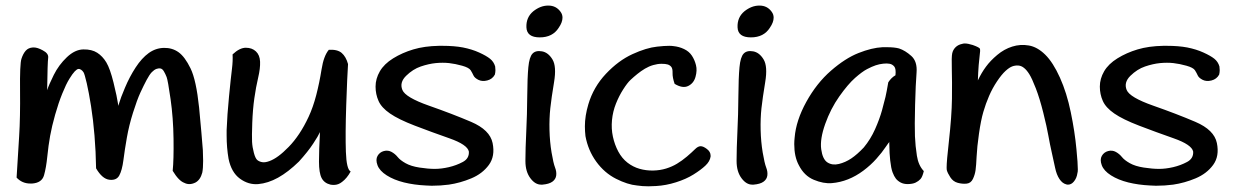

<svg xmlns="http://www.w3.org/2000/svg" viewBox="-20 -653 4363 678"><path d="M96.2 -485.4H99.6Q112.3 -485.4 130.4 -475.6Q152.3 -464.4 150.1 -448.7Q147.9 -433.1 146.5 -334.5Q152.3 -353 169.9 -388.4Q187.5 -423.8 216.1 -450.9Q244.6 -478 274.4 -478.5Q304.2 -479 323.2 -466.8Q342.3 -454.6 355.5 -432.6Q368.7 -410.6 380.9 -361.3Q393.1 -312 397.9 -280.3Q396.5 -273.4 400.9 -289.3Q405.3 -305.2 421.4 -343.5Q437.5 -381.8 459 -414.8Q480.5 -447.8 505.1 -465.6Q529.8 -483.4 559.1 -483.9Q588.4 -484.4 610.6 -468.5Q632.8 -452.6 652.8 -411.6Q672.9 -370.6 683.1 -272.9Q692.4 -175.3 696.3 -123Q697.3 -101.6 697.3 -85Q697.3 -58.6 694.3 -43.5Q687.5 -17.6 669.9 -8.3Q658.7 -2.9 648.9 -2.9Q639.2 -2.9 630.9 -7.3Q611.3 -14.2 589.8 -49.8Q593.8 -88.4 592.8 -162.6Q591.8 -236.8 582.3 -303.2Q572.8 -369.6 568.4 -380.9Q564 -392.1 558.8 -400.9Q553.7 -409.7 547.1 -411.1Q540.5 -412.6 532.5 -409.7Q524.4 -406.7 516.1 -398.2Q507.8 -389.6 497.8 -370.8Q487.8 -352.1 475.8 -326.2Q463.9 -300.3 449.7 -255.1Q435.5 -210 428 -167Q420.4 -124 415.8 -87.6Q411.1 -51.3 401.1 -33.2Q391.1 -15.1 366 -18.3Q340.8 -21.5 319.3 -58.6Q318.4 -118.2 313.7 -174.3Q309.1 -230.5 301.5 -278.3Q293.9 -326.2 286.4 -358.9Q278.8 -391.6 275.1 -397.5Q271.5 -403.3 266.4 -406.7Q261.2 -410.2 256.3 -409.4Q251.5 -408.7 243.9 -400.9Q236.3 -393.1 224.9 -374.5Q213.4 -356 200 -322.8Q186.5 -289.6 174.8 -248.3Q163.1 -207 157 -173.1Q150.9 -139.2 147 -100.1Q143.1 -61 135.5 -34.2Q127.9 -7.3 93.3 -4.9Q89.8 -4.9 86.9 -4.9Q58.1 -4.9 38.6 -25.9Q43.5 -105.5 47.6 -171.9Q51.8 -238.3 50.8 -332.8Q49.8 -427.2 55.7 -445.3Q61.5 -463.4 70.8 -473.9Q80.1 -484.4 96.2 -485.4Z M848.1 -484.4Q870.1 -484.4 883.8 -471.4Q897.5 -458.5 898.4 -435.1Q899.4 -411.6 891.6 -378.7Q883.8 -345.7 878.2 -306.4Q872.6 -267.1 870.8 -219.2Q869.1 -171.4 870.1 -152.3Q871.1 -133.3 876.5 -113.3Q881.8 -93.3 888.9 -87.6Q896 -82 906.2 -80.3Q916.5 -78.6 931.6 -84.2Q946.8 -89.8 963.4 -102.1Q980 -114.3 999.5 -134.3Q1019 -154.3 1036.6 -180.7Q1054.2 -207 1069.8 -240.5Q1085.4 -273.9 1096.7 -317.1Q1107.9 -360.4 1115.5 -408Q1123 -455.6 1141.1 -477.1Q1171.4 -479 1186.5 -466.1Q1201.7 -453.1 1209 -426.8Q1206.1 -383.8 1202.6 -281.5Q1199.2 -179.2 1201.4 -116.9Q1203.6 -54.7 1218.3 -47.4Q1205.1 -23.4 1188 -10.7Q1174.8 0 1159.2 0Q1152.3 0 1147 -1Q1125 -6.3 1115.7 -24.4Q1106.4 -42.5 1106.4 -82.3Q1106.4 -122.1 1109.9 -186.5Q1104 -173.3 1085.9 -145.8Q1067.9 -118.2 1035.6 -82.5Q997.6 -45.4 961.9 -25.6Q926.3 -5.9 891.8 -2.9Q857.4 0 827.1 -22.2Q796.9 -44.4 787.1 -92.3Q780.3 -131.3 780.3 -174.3Q780.3 -184.6 780.3 -193.4Q782.2 -246.1 788.8 -313.2Q795.4 -380.4 799.1 -409.7Q802.7 -439 801.3 -460.9Q826.2 -484.4 848.1 -484.4Z M1728.5 -418.5Q1729.5 -411.6 1729.5 -405.3Q1729.5 -397.9 1727.5 -389.6Q1718.8 -373.5 1700.7 -368.9Q1682.6 -364.3 1669.2 -371.1Q1655.8 -377.9 1651.9 -386.7Q1647.9 -395.5 1642.1 -404.8Q1636.2 -414.1 1612.1 -420.9Q1587.9 -427.7 1565.9 -430.2Q1543.9 -432.6 1518.8 -430.2Q1493.7 -427.7 1465.8 -418.2Q1438 -408.7 1414.1 -385.3Q1390.1 -361.8 1400.9 -335.4Q1411.6 -309.1 1494.4 -280Q1577.1 -251 1643.6 -222.7Q1710 -194.3 1719.5 -147.9Q1729 -101.6 1706.3 -70.6Q1683.6 -39.6 1644.3 -23.2Q1605 -6.8 1564.9 -1Q1535.6 2.9 1504.4 2.9Q1493.2 2.9 1483.9 2Q1441.9 0 1406.5 -8.8Q1371.1 -17.6 1345.7 -33.7Q1320.3 -49.8 1313 -69.6Q1305.7 -89.4 1313.2 -102.5Q1320.8 -115.7 1335.4 -119.6Q1350.1 -123.5 1362.8 -116.5Q1375.5 -109.4 1384.3 -98.4Q1393.1 -87.4 1412.1 -76.7Q1431.2 -65.9 1461.4 -61.3Q1491.7 -56.6 1515.1 -56.6Q1538.6 -56.6 1564.9 -62.7Q1591.3 -68.8 1614.3 -81.1Q1637.2 -93.3 1635.7 -117.7Q1630.9 -142.1 1566.9 -164.6Q1502.9 -187 1445.1 -209.2Q1387.2 -231.4 1357.2 -252.2Q1327.1 -272.9 1316.7 -296.6Q1306.2 -320.3 1306.2 -347.2Q1306.2 -375 1321.3 -401.1Q1336.4 -427.2 1368.4 -447Q1400.4 -466.8 1439.5 -478.5Q1478.5 -490.2 1529.8 -491.2H1543Q1584 -491.2 1614.7 -485.4Q1647 -479 1672.1 -467.5Q1697.3 -456.1 1710.4 -445.6Q1723.6 -435.1 1728.5 -418.5Z M1895.5 -1H1890.6Q1870.1 -1 1853.5 -22.9Q1835.4 -46.4 1835.4 -84Q1835.4 -86.9 1835.4 -88.9Q1835.4 -126 1838.4 -189Q1841.3 -247.6 1841.8 -313.5Q1842.3 -379.4 1845.7 -415.5Q1849.1 -451.7 1860.4 -463.6Q1871.6 -475.6 1893.8 -471.7Q1916 -467.8 1930.9 -443.1Q1945.8 -418.5 1936.5 -362.8Q1927.2 -307.1 1923.3 -271Q1919.4 -234.9 1920.4 -193.6Q1921.4 -152.3 1927.7 -114.5Q1934.1 -76.7 1939.9 -61.8Q1945.8 -46.9 1944.1 -33.4Q1942.4 -20 1930.7 -11.5Q1918.9 -2.9 1895.5 -1ZM1863.3 -613.3Q1888.7 -633.3 1915.5 -633.3H1916.5Q1943.8 -633.3 1959.5 -611.3Q1966.3 -602.1 1966.3 -590.8Q1966.3 -574.2 1953.1 -555.2Q1931.6 -521 1886 -521Q1840.3 -521 1838.9 -556.4Q1837.4 -591.8 1863.3 -613.3Z M2362.3 -356.9Q2354.5 -379.4 2355 -395Q2355.5 -410.6 2350.6 -416.7Q2345.7 -422.9 2337.9 -425.3Q2330.1 -427.7 2316.2 -427.7Q2302.2 -427.7 2286.9 -423.3Q2271.5 -418.9 2257.3 -410.4Q2243.2 -401.9 2230.7 -391.8Q2218.3 -381.8 2206.8 -371.1Q2195.3 -360.4 2180.7 -337.4Q2166 -314.5 2155 -286.9Q2144 -259.3 2141.1 -229Q2138.2 -198.7 2144.3 -170.4Q2150.4 -142.1 2163.3 -117.9Q2176.3 -93.8 2195.8 -78.6Q2215.3 -63.5 2238.5 -56.9Q2261.7 -50.3 2286.4 -50.8Q2311 -51.3 2332.3 -57.9Q2353.5 -64.5 2370.8 -75Q2388.2 -85.4 2405.8 -100.3Q2423.3 -115.2 2434.1 -126Q2444.8 -136.7 2454.1 -136.7Q2463.4 -136.7 2476.1 -127Q2489.3 -117.2 2489.3 -103.5V-100.1Q2486.8 -83 2470.9 -68.1Q2455.1 -53.2 2429 -36.9Q2402.8 -20.5 2367.2 -9.3Q2331.5 2 2296.9 3.9Q2282.2 4.9 2270 4.9Q2248.5 4.9 2229.5 2Q2196.3 -1 2155.3 -21.7Q2114.3 -42.5 2085.4 -82.3Q2056.6 -122.1 2047.4 -172.4Q2045.4 -189.5 2045.4 -207Q2045.4 -243.7 2057.6 -284.7Q2075.7 -345.7 2119.6 -392.3Q2163.6 -439 2213.1 -461.7Q2262.7 -484.4 2300.3 -488.3Q2325.7 -491.2 2343.3 -491.2Q2351.6 -491.2 2357.9 -490.2Q2377.9 -488.3 2395.8 -479.7Q2413.6 -471.2 2423.3 -456.3Q2433.1 -441.4 2437.7 -422.9Q2442.4 -404.3 2436 -381.6Q2429.7 -358.9 2410.2 -349.4Q2390.6 -339.8 2362.3 -356.9Z M2641.1 -1H2636.2Q2615.7 -1 2599.1 -22.9Q2581.1 -46.4 2581.1 -84Q2581.1 -86.9 2581.1 -88.9Q2581.1 -126 2584 -189Q2586.9 -247.6 2587.4 -313.5Q2587.9 -379.4 2591.3 -415.5Q2594.7 -451.7 2606 -463.6Q2617.2 -475.6 2639.4 -471.7Q2661.6 -467.8 2676.5 -443.1Q2691.4 -418.5 2682.1 -362.8Q2672.9 -307.1 2668.9 -271Q2665 -234.9 2666 -193.6Q2667 -152.3 2673.3 -114.5Q2679.7 -76.7 2685.5 -61.8Q2691.4 -46.9 2689.7 -33.4Q2688 -20 2676.3 -11.5Q2664.6 -2.9 2641.1 -1ZM2608.9 -613.3Q2634.3 -633.3 2661.1 -633.3H2662.1Q2689.5 -633.3 2705.1 -611.3Q2711.9 -602.1 2711.9 -590.8Q2711.9 -574.2 2698.7 -555.2Q2677.2 -521 2631.6 -521Q2585.9 -521 2584.5 -556.4Q2583 -591.8 2608.9 -613.3Z M3096.2 -486.3Q3105 -486.3 3112.8 -486.3Q3138.2 -486.3 3154.8 -481.9Q3176.8 -474.6 3198.2 -455.3Q3219.7 -436 3216.6 -396.7Q3213.4 -357.4 3211.4 -282.2Q3209.5 -207 3210.9 -172.1Q3212.4 -137.2 3217.8 -103Q3223.1 -68.8 3242.2 -48.8Q3237.3 -28.3 3230.5 -20.8Q3223.6 -13.2 3213.4 -8.3Q3202.6 -2.9 3183.1 -2.9Q3183.1 -2.9 3186 -2.9Q3170.9 -2.9 3160.4 -8.5Q3149.9 -14.2 3143.6 -22.2Q3137.2 -30.3 3131.8 -44.7Q3126.5 -59.1 3123.5 -86.7Q3120.6 -114.3 3120.6 -137.2Q3120.6 -160.2 3118.7 -147.9Q3121.1 -154.3 3107.9 -134.5Q3094.7 -114.7 3074.7 -92.3Q3054.7 -69.8 3028.6 -50.3Q3002.4 -30.8 2974.6 -19.8Q2946.8 -8.8 2917.2 -6.3Q2887.7 -3.9 2853.8 -18.1Q2819.8 -32.2 2800.8 -69.8Q2784.7 -99.6 2784.7 -144Q2784.7 -155.3 2786.1 -167.5Q2791 -227.5 2827.4 -293.5Q2863.8 -359.4 2914.3 -403.3Q2964.8 -447.3 3011.7 -465.8Q3058.6 -484.4 3096.2 -486.3ZM3030.3 -132.3Q3054.2 -161.1 3070.1 -196.8Q3085.9 -232.4 3094.5 -263.2Q3103 -293.9 3106.9 -310.8Q3110.8 -327.6 3116.7 -362.3Q3127.4 -378.9 3142.1 -387.2Q3144.5 -410.2 3137.9 -418Q3131.3 -425.8 3122.1 -427.7Q3112.8 -429.7 3099.1 -428.2Q3085.4 -426.8 3072.3 -422.4Q3059.1 -418 3041.7 -408.9Q3024.4 -399.9 2999.5 -377.9Q2974.6 -356 2943.8 -312.5Q2913.1 -269 2894 -215.3Q2875 -161.6 2879.9 -126Q2884.8 -90.3 2902.1 -79.3Q2919.4 -68.4 2942.4 -74Q2965.3 -79.6 2986.1 -93.5Q3006.8 -107.4 3030.3 -132.3Z M3377.4 -498Q3382.3 -499.5 3386.7 -499.5Q3397.9 -499.5 3415 -494.1Q3439.5 -485.4 3440.7 -480.2Q3441.9 -475.1 3439.9 -461.2Q3438 -447.3 3436 -423.1Q3434.1 -398.9 3433.1 -369.1Q3445.8 -396 3461.7 -417.5Q3477.5 -439 3501.7 -459.2Q3525.9 -479.5 3554.4 -488.5Q3583 -497.6 3613 -492.4Q3643.1 -487.3 3670.9 -460Q3698.7 -432.6 3722.9 -378.9Q3747.1 -325.2 3761.2 -256.6Q3775.4 -188 3781.2 -126Q3786.1 -75.7 3786.1 -54.7Q3786.1 -45.9 3784.7 -42Q3782.2 -23.4 3771.5 -11.2Q3762.7 -1 3751.5 -1Q3747.6 -1 3745.1 -2Q3731.4 -5.4 3721.2 -20.8Q3710.9 -36.1 3705.8 -60.8Q3700.7 -85.4 3694.1 -114.3Q3687.5 -143.1 3682.1 -173.6Q3676.8 -204.1 3664.1 -254.9Q3651.4 -305.7 3637.7 -341.1Q3624 -376.5 3614.7 -391.1Q3605.5 -405.8 3595.9 -413.3Q3586.4 -420.9 3575.9 -421.6Q3565.4 -422.4 3554.9 -418.7Q3544.4 -415 3530.8 -402.6Q3517.1 -390.1 3500.7 -365.7Q3484.4 -341.3 3472.7 -314.2Q3460.9 -287.1 3452.4 -257.8Q3443.8 -228.5 3437 -180.9Q3430.2 -133.3 3428.7 -100.8Q3427.2 -68.4 3425 -52.5Q3422.9 -36.6 3415.8 -21.5Q3408.7 -6.3 3393.8 -4.6Q3378.9 -2.9 3362.3 -7.3Q3345.7 -11.7 3335.9 -26.9Q3326.2 -42 3323.7 -51.3Q3322.8 -53.7 3322.8 -62Q3322.8 -83.5 3330.6 -152.3Q3340.8 -243.2 3341.6 -304.4Q3342.3 -365.7 3341.1 -408.9Q3339.8 -452.1 3342.5 -464.6Q3345.2 -477.1 3354.2 -486.1Q3363.3 -495.1 3377.4 -498Z M4286.1 -418.5Q4287.1 -411.6 4287.1 -405.3Q4287.1 -397.9 4285.2 -389.6Q4276.4 -373.5 4258.3 -368.9Q4240.2 -364.3 4226.8 -371.1Q4213.4 -377.9 4209.5 -386.7Q4205.6 -395.5 4199.7 -404.8Q4193.8 -414.1 4169.7 -420.9Q4145.5 -427.7 4123.5 -430.2Q4101.6 -432.6 4076.4 -430.2Q4051.3 -427.7 4023.4 -418.2Q3995.6 -408.7 3971.7 -385.3Q3947.8 -361.8 3958.5 -335.4Q3969.2 -309.1 4052 -280Q4134.8 -251 4201.2 -222.7Q4267.6 -194.3 4277.1 -147.9Q4286.6 -101.6 4263.9 -70.6Q4241.2 -39.6 4201.9 -23.2Q4162.6 -6.8 4122.6 -1Q4093.3 2.9 4062 2.9Q4050.8 2.9 4041.5 2Q3999.5 0 3964.1 -8.8Q3928.7 -17.6 3903.3 -33.7Q3877.9 -49.8 3870.6 -69.6Q3863.3 -89.4 3870.8 -102.5Q3878.4 -115.7 3893.1 -119.6Q3907.7 -123.5 3920.4 -116.5Q3933.1 -109.4 3941.9 -98.4Q3950.7 -87.4 3969.7 -76.7Q3988.8 -65.9 4019 -61.3Q4049.3 -56.6 4072.8 -56.6Q4096.2 -56.6 4122.6 -62.7Q4148.9 -68.8 4171.9 -81.1Q4194.8 -93.3 4193.4 -117.7Q4188.5 -142.1 4124.5 -164.6Q4060.5 -187 4002.7 -209.2Q3944.8 -231.4 3914.8 -252.2Q3884.8 -272.9 3874.3 -296.6Q3863.8 -320.3 3863.8 -347.2Q3863.8 -375 3878.9 -401.1Q3894 -427.2 3926 -447Q3958 -466.8 3997.1 -478.5Q4036.1 -490.2 4087.4 -491.2H4100.6Q4141.6 -491.2 4172.4 -485.4Q4204.6 -479 4229.7 -467.5Q4254.9 -456.1 4268.1 -445.6Q4281.2 -435.1 4286.1 -418.5Z"/></svg>

Font: Myanmar Kalay
Style: Regular
Weight: 400
Designer: Khon Soe Zaw Thu
Foundry: PaOh Unicode khonsoezawthu@gmail.com and @hotmail.com
Version: Version 1.20 December 6, 2016